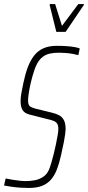

<svg xmlns="http://www.w3.org/2000/svg" viewBox="-32 -923 436 951"><path d="M110 8Q91 8 68.5 6.5Q46 5 25 2Q4 -1 -12 -4L-4 -39Q10 -36 28 -33Q46 -30 64.5 -28Q83 -26 96 -26Q119 -26 142 -30.5Q165 -35 184.5 -49Q204 -63 214 -91Q217 -99 222.5 -117.5Q228 -136 234 -160Q240 -184 245 -208Q250 -232 253.5 -252.5Q257 -273 257 -285Q257 -301 251.5 -310Q246 -319 234 -324Q222 -329 203 -333L113 -356Q90 -362 80 -377.5Q70 -393 70 -423Q70 -440 74 -462.5Q78 -485 84 -513Q93 -556 105.5 -589.5Q118 -623 136.5 -647Q155 -671 182.5 -683.5Q210 -696 249 -696Q275 -696 297 -694.5Q319 -693 336.5 -690Q354 -687 363 -683L356 -650Q345 -653 328.5 -656Q312 -659 294 -660.5Q276 -662 261 -662Q234 -662 215 -657.5Q196 -653 182.5 -643.5Q169 -634 160 -621Q147 -602 137.5 -573.5Q128 -545 121 -515.5Q114 -486 110.5 -461.5Q107 -437 107 -427Q107 -404 115.5 -397Q124 -390 143 -385L225 -365Q246 -360 261 -352Q276 -344 284.5 -328Q293 -312 293 -283Q293 -275 291 -260Q289 -245 284.5 -220.5Q280 -196 271 -157Q262 -116 250.5 -85.5Q239 -55 221 -34Q203 -13 176.5 -2.5Q150 8 110 8ZM247 -765 214 -898 215 -903H241L275 -795L356 -903H384L383 -898L293 -765Z"/></svg>

Font: Saira ExtraCondensed Thin
Style: Italic
Weight: 250
Width: 2
Italic angle: -12°
Designer: Hector Gatti with collaboration of the Omnibus-Type team
Foundry: Omnibus-Type
Version: Version 1.101